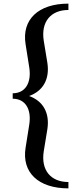

<svg xmlns="http://www.w3.org/2000/svg" viewBox="-20 -846 417 1058"><path d="M357 -791V-826C191 -826 99 -738 121 -602L141 -476C155 -389 119 -332 50 -332V-302C119 -302 155 -245 141 -158L121 -32C99 104 191 192 357 192V157C259 157 205 91 221 -12L241 -134C255 -224 217 -290 140 -317C217 -344 255 -410 241 -500L221 -622C205 -725 259 -791 357 -791Z"/></svg>

Font: Basteleur Moonlight
Style: Regular
Weight: 300
Designer: Keussel
Foundry: Keussel Studio
Version: Version 1.300;Glyphs 3.2 (3192)